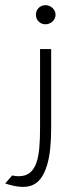

<svg xmlns="http://www.w3.org/2000/svg" viewBox="-88 -641 287 743"><path d="M-68 69C13 95 68 89 95 -5C105 -39 110 -86 110 -147V-451H67V-146C67 -33 56 41 -16 41C-24 41 -32 40 -41 38ZM51 -584C51 -563 67 -547 88 -547C109 -547 127 -564 127 -584C127 -604 109 -621 88 -621C67 -621 51 -605 51 -584Z"/></svg>

Font: Charger Sport
Style: HL
Weight: 100
Designer: Jasper
Foundry: Cannot Into Space Fonts
Version: Version 1.1